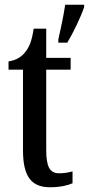

<svg xmlns="http://www.w3.org/2000/svg" viewBox="-20 -780 375 810"><path d="M226 -613V-600H264C289 -642 321 -708 335 -750V-760H255C248 -712 236 -657 226 -613ZM192 10C236 10 269 1 286 -7V-57C268 -52 251 -49 229 -49C190 -49 175 -77 175 -147V-486H278V-536H175V-659H122C114 -605 103 -581 87 -561C71 -540 49 -526 16 -521V-486H77V-146C77 -30 116 10 192 10Z"/></svg>

Font: Noto Serif Armenian ExtraCondensed Medium
Style: Regular
Weight: 500
Width: 2
Designer: Monotype Design Team
Foundry: Monotype Imaging Inc.
Version: Version 2.008